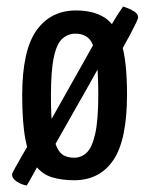

<svg xmlns="http://www.w3.org/2000/svg" viewBox="-20 -542 452 588"><path d="M207 10Q168 10 138 0.5Q108 -9 88 -36Q68 -63 58 -114.5Q48 -166 48 -250Q48 -387 91.5 -448.5Q135 -510 213 -510Q266 -510 300.5 -488Q335 -466 352 -410Q369 -354 369 -253Q369 -113 327 -51.5Q285 10 207 10ZM62 26Q47 24 32 14.5Q17 5 17 -8Q17 -11 25.5 -26.5Q34 -42 45 -61Q56 -80 64.5 -94.5Q73 -109 73 -109Q73 -109 83.5 -104.5Q94 -100 104 -91.5Q114 -83 114 -73Q114 -69 106.5 -54.5Q99 -40 89.5 -22.5Q80 -5 72 9Q64 23 62 26ZM207 -59Q229 -59 245.5 -74.5Q262 -90 271.5 -132Q281 -174 281 -252Q281 -332 273.5 -372Q266 -412 250.5 -425.5Q235 -439 211 -439Q189 -439 171.5 -424Q154 -409 145 -367.5Q136 -326 136 -248Q136 -187 140.5 -149Q145 -111 154 -91.5Q163 -72 176.5 -65.5Q190 -59 207 -59ZM131 -67Q126 -69 116.5 -72.5Q107 -76 99.5 -81.5Q92 -87 92 -96L276 -423Q276 -423 286 -421.5Q296 -420 305.5 -414Q315 -408 315 -398Q315 -396 305 -377.5Q295 -359 279 -329.5Q263 -300 243.5 -266Q224 -232 204.5 -197.5Q185 -163 168.5 -134Q152 -105 142 -87Q132 -69 131 -67ZM334 -356Q334 -356 326 -360Q318 -364 307.5 -370Q297 -376 289.5 -383Q282 -390 282 -397Q282 -397 288 -408.5Q294 -420 304.5 -437.5Q315 -455 325.5 -473Q336 -491 345 -504.5Q354 -518 357 -522Q357 -522 368.5 -518Q380 -514 391.5 -506.5Q403 -499 403 -489Q403 -485 396 -470.5Q389 -456 379 -437Q369 -418 358.5 -399.5Q348 -381 341 -368.5Q334 -356 334 -356Z"/></svg>

Font: Yanone Kaffeesatz ExtraLight
Style: Regular
Weight: 400
Version: Version 2.003